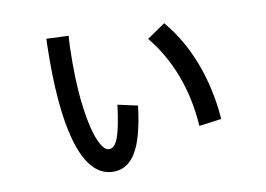

<svg xmlns="http://www.w3.org/2000/svg" viewBox="-68 -662 1137 820"><g transform="rotate(-10 500.0 -252.5)"><path d="M176 -463 177 -535Q178 -545 178 -557L274 -553Q270 -511 270 -436Q270 -322 282.5 -233Q295 -144 316 -95Q337 -46 361 -46Q385 -46 400.5 -88Q416 -130 428 -227L514 -208Q498 -73 461.5 -10.5Q425 52 363 52Q271 52 223.5 -78.5Q176 -209 176 -463ZM757 -77Q749 -197 710.5 -299Q672 -401 606 -481L685 -535Q758 -449 801 -335Q844 -221 854 -90Z"/></g></svg>

Font: IBM Plex Sans JP Medm
Style: Regular
Weight: 500
Designer: Mike Abbink; Paul van der Laan; Pieter van Rosmalen; Wujin Sim; Yejin Wi; Jinhee Kim; Boomi Park; Yona Kim; Kichan Ma
Foundry: Sandoll Inc.
Version: Version 1.002